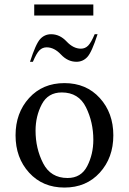

<svg xmlns="http://www.w3.org/2000/svg" viewBox="-20 -834 580 864"><path d="M270 10Q172 10 111 -57Q50 -124 50 -225Q50 -326 111 -393Q172 -460 270 -460Q368 -460 429 -393Q490 -326 490 -225Q490 -124 429 -57Q368 10 270 10ZM284 -33Q345 -33 372.5 -86.5Q400 -140 400 -205Q400 -284 367 -351Q334 -418 258 -418Q196 -418 168 -364.5Q140 -311 140 -246Q140 -166 174 -99.5Q208 -33 284 -33ZM115 -556Q141 -637 161 -658.5Q181 -680 210 -680Q249 -680 279.5 -647.5Q310 -615 344 -615Q363 -615 376.5 -628.5Q390 -642 406 -680H419Q393 -599 373 -577.5Q353 -556 324 -556Q285 -556 254.5 -588.5Q224 -621 190 -621Q171 -621 157.5 -607.5Q144 -594 128 -556ZM134 -764V-814H400V-764Z"/></svg>

Font: Spectral
Style: Regular
Weight: 400
Designer: Jean-Baptiste Levee
Foundry: Production Type
Version: Version 1.002